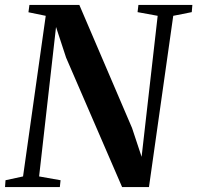

<svg xmlns="http://www.w3.org/2000/svg" viewBox="-34 -763 804 783"><path d="M-13.5 0 -11.5 -28 60 -43.5 152.5 -698.5 82 -713 86 -743H289.5L504.5 -241L543.5 -123.5L609 -698.5L527 -713.5L530.5 -743H750.5L748 -713.5L672.5 -698.5L573.5 0H464L235.5 -528L194.5 -653L125.5 -43.5L213 -28L210 0Z"/></svg>

Font: Merriweather 96pt SemiBold
Style: Italic
Weight: 600
Italic angle: -7.8°
Version: Version 2.101